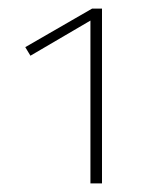

<svg xmlns="http://www.w3.org/2000/svg" viewBox="-20 -428 361 448"><path d="M218 -408V0H191V-380L51 -298L39 -318L195 -408Z"/></svg>

Font: Ysabeau Extralight
Style: Regular
Weight: 200
Designer: Christian Thalmann (Catharsis Fonts)
Version: Version 0.003